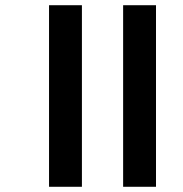

<svg xmlns="http://www.w3.org/2000/svg" viewBox="-20 -668 702 736"><path d="M294 48H168V-648H294ZM578 48H452V-648H578Z"/></svg>

Font: Arya
Style: Bold
Weight: 700
Designer: Eduardo Rodriguez Tunni, Modular Infotech
Foundry: Eduardo Rodriguez Tunni, Modular Infotech
Version: Version 1.002